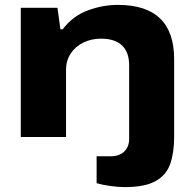

<svg xmlns="http://www.w3.org/2000/svg" viewBox="-20 -560 795 785"><path d="M490 205Q465 205 432 200.5Q399 196 375 189V79H432Q468 79 488 59.5Q508 40 508 8V-293Q508 -347 478.5 -374.5Q449 -402 393 -402Q354 -402 321 -386Q288 -370 269 -341Q250 -312 250 -275V0H65V-528H215L227 -440H236Q278 -495 339 -517.5Q400 -540 462 -540Q692 -540 692 -318V-1Q692 64 676 110Q660 156 616 180.5Q572 205 490 205Z"/></svg>

Font: Archivo Expanded ExtraBold
Style: Regular
Weight: 800
Width: 7
Designer: Hector Gatti
Foundry: Omnibus-Type
Version: Version 2.001; ttfautohint (v1.8.3)